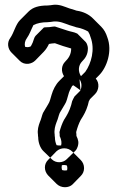

<svg xmlns="http://www.w3.org/2000/svg" viewBox="-20 -726 493 804"><path d="M238 -25C238 -28 239 -32 239 -34C242 -35 246 -35 249 -35C253 -35 257 -34 260 -33C261 -30 262 -26 262 -22C262 -19 261 -15 261 -13C259 -13 255 -12 252 -12C248 -12 243 -13 240 -14C239 -18 238 -21 238 -25ZM168 -25C168 -12 173 -1 181 8L217 44C226 53 239 58 252 58C264 58 276 54 284 46L319 10C327 2 332 -9 332 -22C332 -35 327 -47 318 -56L283 -91C274 -100 262 -105 249 -105C237 -105 226 -101 217 -93L216 -92L181 -56C173 -48 168 -37 168 -25ZM317 -347V-348C323 -362 323 -380 313 -394ZM287 -369C285 -368 284 -367 282 -366C276 -356 269 -342 266 -329C262 -317 259 -300 252 -290C244 -277 237 -265 230 -253C225 -241 223 -228 217 -215C211 -199 206 -182 209 -162C209 -159 209 -155 210 -151C210 -140 212 -129 217 -118C223 -117 230 -116 236 -117C239 -129 237 -140 231 -154L230 -155C230 -161 230 -167 229 -173C234 -192 240 -209 248 -224C261 -244 271 -262 278 -286L282 -302C284 -307 289 -317 292 -322L317 -347C318 -348 287 -369 287 -369ZM319 -407 337 -425C362 -460 379 -519 359 -571C357 -579 354 -586 349 -594C337 -601 320 -608 303 -611C301 -611 298 -612 293 -614C284 -617 277 -619 270 -621C250 -628 230 -638 205 -636C195 -635 188 -633 179 -633C155 -633 136 -629 120 -621C111 -604 104 -582 93 -567C84 -555 82 -542 85 -530C89 -529 95 -528 100 -529C103 -529 106 -531 109 -532C111 -536 115 -543 117 -548C121 -557 123 -570 129 -576L164 -611C171 -612 176 -612 179 -612C190 -612 199 -615 210 -615C227 -609 245 -604 262 -598C277 -593 290 -592 302 -586C303 -585 303 -586 304 -585L339 -550C344 -545 348 -531 348 -525V-522C348 -497 336 -481 324 -469C309 -454 305 -429 319 -407ZM210 -545C201 -545 193 -543 185 -542C180 -531 172 -518 163 -509L128 -473C120 -465 111 -461 100 -459C85 -457 72 -462 63 -471L28 -506C13 -521 8 -547 23 -567C39 -590 45 -623 64 -642L99 -677L100 -678C118 -696 144 -703 179 -703C188 -703 195 -705 205 -706C230 -708 250 -698 270 -691C277 -689 284 -687 293 -684C298 -682 301 -681 303 -681C329 -677 352 -666 369 -649L404 -614C416 -602 424 -587 429 -571C452 -512 427 -443 395 -411L381 -397C398 -378 394 -348 378 -332L357 -311C355 -307 353 -304 352 -302L348 -286C341 -262 331 -244 318 -224C310 -209 304 -192 299 -173C300 -168 300 -158 300 -157C308 -140 311 -129 305 -111C303 -105 300 -99 295 -94L259 -59C243 -43 214 -42 197 -59L161 -94C148 -107 140 -130 140 -151C139 -155 139 -159 139 -162C136 -182 141 -199 147 -215C153 -228 155 -241 160 -253C167 -265 174 -277 182 -290C189 -300 192 -317 196 -329C202 -350 213 -372 228 -387L248 -407C235 -427 237 -452 253 -468C266 -481 278 -497 278 -522V-523C255 -529 232 -537 210 -545Z"/></svg>

Font: Dictator
Style: Chalk
Weight: 500
Version: Version MIL.1277